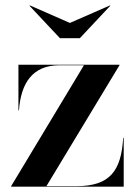

<svg xmlns="http://www.w3.org/2000/svg" viewBox="-20 -704 513 724"><path d="M243.5 -617.5 93 -683.5 91 -682.5 206 -560H281L396 -682.5L394.5 -683.5ZM205 -458H296.5L22 -2V0H446.5V-184H444.5C437 -60 395 -2 268 -2H155L430.5 -458V-460H49.5V-288H51.5C59 -389 101 -458 205 -458Z"/></svg>

Font: Bodoni* 96pt Medium
Style: Regular
Weight: 500
Version: Version 2.3